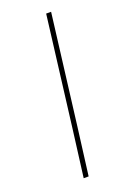

<svg xmlns="http://www.w3.org/2000/svg" viewBox="-127 -684 490 730"><g transform="rotate(-20 117.5 -318.5)"><path d="M180 -637 125 -195 100 0H80L105 -195L160 -637Z"/></g></svg>

Font: Alegreya Sans Thin
Style: Italic
Weight: 100
Italic angle: -7°
Designer: Juan Pablo del Peral
Foundry: Huerta Tipografica
Version: Version 2.007